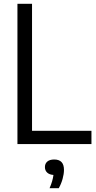

<svg xmlns="http://www.w3.org/2000/svg" viewBox="-20 -760 504 1013"><path d="M72 0V-740H149V-70H462.5V0ZM317.5 136Q317.5 158 310.2 184Q303 210 290 233H241.5Q258 195.5 262 163Q240.5 161.5 228.8 150.5Q217 139.5 217 121.5Q217 103 229.8 92.2Q242.5 81.5 266 81.5Q317.5 81.5 317.5 136Z"/></svg>

Font: Encode Sans Condensed
Style: Regular
Weight: 400
Width: 3
Designer: Multiple Designers
Foundry: Impallari Type
Version: Version 2.000